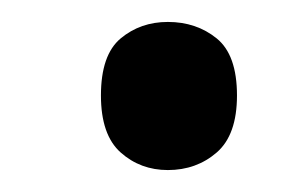

<svg xmlns="http://www.w3.org/2000/svg" viewBox="-20 -439 279 175"><path d="M72 -352Q72 -389 90 -404Q108 -419 133 -419Q159 -419 177.5 -404Q196 -389 196 -352Q196 -316 177.5 -300Q159 -284 133 -284Q108 -284 90 -300Q72 -316 72 -352Z"/></svg>

Font: Noto Sans Khmer Condensed
Style: Regular
Weight: 400
Width: 3
Designer: Danh Hong and the Monotype Design Team
Foundry: Monotype Imaging Inc.
Version: Version 2.004